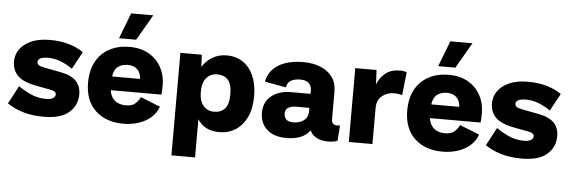

<svg xmlns="http://www.w3.org/2000/svg" viewBox="-55 -919 3847 1295"><g transform="rotate(5 1868.5 -271.0)"><path d="M258 10Q182 10 121 -7.5Q60 -25 10 -59L75 -181Q111 -155 159 -133Q207 -111 265 -111Q291 -111 308.5 -120.5Q326 -130 326 -147Q326 -158 316 -165.5Q306 -173 276 -178L195 -193Q102 -210 64 -247.5Q26 -285 26 -346Q26 -390 52 -427Q78 -464 129 -487Q180 -510 256 -510Q324 -510 381 -494Q438 -478 483 -447L419 -329Q384 -355 340 -372Q296 -389 257 -389Q217 -389 200.5 -379.5Q184 -370 184 -355Q184 -343 193.5 -335Q203 -327 233 -321L343 -300Q419 -286 451.5 -250.5Q484 -215 484 -162Q484 -86 428 -38Q372 10 258 10Z M797 10Q678 10 607 -57.5Q536 -125 536 -246Q536 -330 568.5 -389Q601 -448 659.5 -479Q718 -510 794 -510Q872 -510 926.5 -478Q981 -446 1010 -392.5Q1039 -339 1039 -273Q1039 -235 1036 -208H693Q699 -164 727 -139.5Q755 -115 803 -115Q845 -115 866.5 -134.5Q888 -154 900 -179L1033 -126Q1018 -82 982.5 -51.5Q947 -21 899 -5.5Q851 10 797 10ZM694 -301H883Q882 -342 858 -365Q834 -388 793 -388Q753 -388 726.5 -367.5Q700 -347 694 -301ZM785 -736H935L834 -562H718Z M1139 194V-500H1284L1288 -418Q1314 -460 1356.5 -485Q1399 -510 1452 -510Q1517 -510 1563.5 -478Q1610 -446 1635 -388Q1660 -330 1660 -252Q1660 -169 1632.5 -110.5Q1605 -52 1557 -21Q1509 10 1447 10Q1346 10 1299 -64V194ZM1399 -124Q1446 -124 1472.5 -153.5Q1499 -183 1499 -250Q1499 -318 1473 -347.5Q1447 -377 1400 -377Q1354 -377 1326.5 -344.5Q1299 -312 1299 -250Q1299 -190 1326 -157Q1353 -124 1399 -124Z M2038 -319Q2038 -391 1960 -391Q1925 -391 1899.5 -378Q1874 -365 1868 -330L1724 -356Q1738 -430 1802.5 -470Q1867 -510 1972 -510Q2038 -510 2088.5 -489Q2139 -468 2168 -428.5Q2197 -389 2197 -331V-143Q2197 -104 2236 -104Q2244 -104 2254 -106L2247 -2Q2224 9 2183 9Q2139 9 2106.5 -7Q2074 -23 2060 -56Q2014 10 1900 10Q1815 10 1768.5 -33Q1722 -76 1722 -146Q1722 -219 1773.5 -260Q1825 -301 1908 -301H2038ZM1940 -99Q1962 -99 1984.5 -107Q2007 -115 2022.5 -134Q2038 -153 2038 -184V-206H1949Q1917 -206 1896 -194Q1875 -182 1875 -154Q1875 -129 1890 -114Q1905 -99 1940 -99Z M2323 0V-500H2467L2472 -402Q2489 -449 2527 -479.5Q2565 -510 2626 -510Q2652 -510 2671 -502L2654 -346Q2644 -349 2630.5 -351.5Q2617 -354 2597 -354Q2552 -354 2517.5 -326Q2483 -298 2483 -243V0Z M2958 10Q2839 10 2768 -57.5Q2697 -125 2697 -246Q2697 -330 2729.5 -389Q2762 -448 2820.5 -479Q2879 -510 2955 -510Q3033 -510 3087.5 -478Q3142 -446 3171 -392.5Q3200 -339 3200 -273Q3200 -235 3197 -208H2854Q2860 -164 2888 -139.5Q2916 -115 2964 -115Q3006 -115 3027.5 -134.5Q3049 -154 3061 -179L3194 -126Q3179 -82 3143.5 -51.5Q3108 -21 3060 -5.5Q3012 10 2958 10ZM2855 -301H3044Q3043 -342 3019 -365Q2995 -388 2954 -388Q2914 -388 2887.5 -367.5Q2861 -347 2855 -301ZM2946 -736H3096L2995 -562H2879Z M3494 10Q3418 10 3357 -7.5Q3296 -25 3246 -59L3311 -181Q3347 -155 3395 -133Q3443 -111 3501 -111Q3527 -111 3544.5 -120.5Q3562 -130 3562 -147Q3562 -158 3552 -165.5Q3542 -173 3512 -178L3431 -193Q3338 -210 3300 -247.5Q3262 -285 3262 -346Q3262 -390 3288 -427Q3314 -464 3365 -487Q3416 -510 3492 -510Q3560 -510 3617 -494Q3674 -478 3719 -447L3655 -329Q3620 -355 3576 -372Q3532 -389 3493 -389Q3453 -389 3436.5 -379.5Q3420 -370 3420 -355Q3420 -343 3429.5 -335Q3439 -327 3469 -321L3579 -300Q3655 -286 3687.5 -250.5Q3720 -215 3720 -162Q3720 -86 3664 -38Q3608 10 3494 10Z"/></g></svg>

Font: Prodigy Sans
Style: Bold
Weight: 700
Designer: Wei Huang
Foundry: Wei Huang
Version: Version 1.003; ttfautohint (v1.8.3)